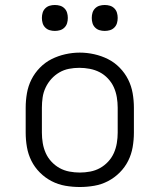

<svg xmlns="http://www.w3.org/2000/svg" viewBox="-20 -742 640 770"><path d="M300 8Q271 8 242 3Q213 -2 187 -15.5Q161 -29 140 -50Q119 -71 106 -97Q93 -123 88 -152Q83 -181 83 -210V-310Q83 -339 88 -368Q93 -397 106 -423Q119 -449 140 -470.5Q161 -492 187 -505Q213 -518 242 -524.5Q271 -531 300 -531Q329 -531 358 -524.5Q387 -518 413 -505Q439 -492 460 -470.5Q481 -449 494 -423Q507 -397 512 -368Q517 -339 517 -310V-210Q517 -181 512 -152Q507 -123 494 -97Q481 -71 460 -50Q439 -29 413 -15.5Q387 -2 358 3Q329 8 300 8ZM300 -50Q321 -50 342 -54Q363 -58 381 -68Q399 -78 413.5 -93.5Q428 -109 436.5 -128Q445 -147 448.5 -168Q452 -189 452 -210V-310Q452 -331 448.5 -352Q445 -373 436.5 -392Q428 -411 413 -427Q398 -443 379.5 -452.5Q361 -462 340 -466Q319 -470 298 -470Q277 -470 256.5 -466Q236 -462 218 -451.5Q200 -441 186 -425.5Q172 -410 163 -391Q154 -372 151 -351.5Q148 -331 148 -310V-210Q148 -189 151.5 -168Q155 -147 163.5 -128Q172 -109 186.5 -93.5Q201 -78 219 -68Q237 -58 258 -54Q279 -50 300 -50ZM400 -618Q389 -618 379 -621Q369 -624 361.5 -631.5Q354 -639 351 -649Q348 -659 348 -670Q348 -681 351 -691Q354 -701 361.5 -708.5Q369 -716 379 -719Q389 -722 400 -722Q411 -722 421 -719Q431 -716 438.5 -708.5Q446 -701 449 -691Q452 -681 452 -670Q452 -659 449 -649Q446 -639 438.5 -631.5Q431 -624 421 -621Q411 -618 400 -618ZM200 -618Q189 -618 179 -621Q169 -624 161.5 -631.5Q154 -639 151 -649Q148 -659 148 -670Q148 -681 151 -691Q154 -701 161.5 -708.5Q169 -716 179 -719Q189 -722 200 -722Q211 -722 221 -719Q231 -716 238.5 -708.5Q246 -701 249 -691Q252 -681 252 -670Q252 -659 249 -649Q246 -639 238.5 -631.5Q231 -624 221 -621Q211 -618 200 -618Z"/></svg>

Font: Iosevka Custom Light Extended
Style: Regular
Weight: 300
Width: 7
Monospace: yes
Designer: Belleve Invis
Foundry: Belleve Invis
Version: Version 11.2.4; ttfautohint (v1.8.4)